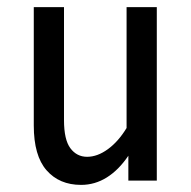

<svg xmlns="http://www.w3.org/2000/svg" viewBox="-20 -508 536 540"><path d="M421 -488V0H341V-70Q314 -30 280.5 -9Q247 12 208 12Q147 12 111 -29Q75 -70 75 -155V-488H160V-170Q160 -115 178 -91Q196 -67 225 -67Q254 -67 283.5 -88.5Q313 -110 336 -148V-488Z"/></svg>

Font: Ropa Sans
Style: Regular
Weight: 400
Designer: Botio Nikoltchev
Foundry: Botjo Nikoltchev
Version: Version 1.002